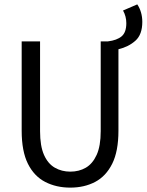

<svg xmlns="http://www.w3.org/2000/svg" viewBox="-20 -845 670 877"><path d="M301 12Q237 12 186.5 -14Q136 -40 107.5 -97Q79 -154 79 -248V-656H163V-246Q163 -178 181 -137.5Q199 -97 230.5 -79Q262 -61 301 -61Q341 -61 372 -79Q403 -97 421.5 -137.5Q440 -178 440 -246V-656H473Q514 -661 535.5 -679Q557 -697 557 -739Q557 -770 542 -797L607 -825Q618 -809 624 -788.5Q630 -768 630 -745Q630 -687 598.5 -659Q567 -631 521 -620V-248Q521 -154 492.5 -97Q464 -40 414.5 -14Q365 12 301 12Z"/></svg>

Font: SauceCodePro NFM
Style: Regular
Weight: 400
Monospace: yes
Designer: Paul D. Hunt, Teo Tuominen
Foundry: Adobe
Version: Version 2.042;hotconv 1.1.0;makeotfexe 2.6.0;Nerd Fonts 3.3.